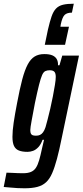

<svg xmlns="http://www.w3.org/2000/svg" viewBox="-57 -809 445 1033"><path d="M75 204Q57 204 37 203Q17 202 -1.5 200Q-20 198 -37 197L-22 120Q-9 120 7 121Q23 122 39 122.5Q55 123 67 123Q93 123 109.5 116Q126 109 136 94Q146 79 153.5 53.5Q161 28 169 -10Q172 -22 174.5 -33.5Q177 -45 180 -57H172Q163 -32 149.5 -17.5Q136 -3 121 2.5Q106 8 91 8Q63 8 45 1Q27 -6 18.5 -23.5Q10 -41 10 -73Q10 -105 16.5 -149Q23 -193 35 -255Q49 -330 62.5 -381Q76 -432 92 -462Q108 -492 129.5 -505Q151 -518 181 -518Q209 -518 225 -511Q241 -504 248.5 -490.5Q256 -477 255 -458H263L278 -510H368L275 -66Q262 -1 249.5 45.5Q237 92 223.5 123Q210 154 191 171.5Q172 189 144 196.5Q116 204 75 204ZM137 -79Q149 -79 158 -83Q167 -87 174.5 -97Q182 -107 188 -125Q192 -139 199 -165.5Q206 -192 213.5 -224.5Q221 -257 227.5 -290.5Q234 -324 238.5 -352Q243 -380 243 -395Q243 -415 235.5 -423Q228 -431 210 -431Q197 -431 187 -426.5Q177 -422 169.5 -405Q162 -388 153 -352.5Q144 -317 131 -255Q120 -197 113 -159Q106 -121 106 -109Q106 -96 109.5 -89.5Q113 -83 120 -81Q127 -79 137 -79ZM184 -568 201 -650Q211 -693 220.5 -720.5Q230 -748 244.5 -763Q259 -778 282 -783.5Q305 -789 340 -789L330 -741Q303 -741 290.5 -728.5Q278 -716 270 -678L268 -665H314L293 -568Z"/></svg>

Font: Saira UltraCondensed
Style: Bold Italic
Weight: 700
Width: 1
Italic angle: -12°
Designer: Hector Gatti with collaboration of the Omnibus-Type team
Foundry: Omnibus-Type
Version: Version 1.101